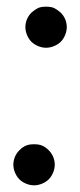

<svg xmlns="http://www.w3.org/2000/svg" viewBox="-20 -774 240 575"><path d="M100 -486ZM61 -717Q66 -728 74 -736Q84 -745 94 -750Q103 -754 118 -754Q133 -754 142 -750Q152 -745 162 -736Q170 -728 175 -717Q180 -705 180 -693Q180 -681 175 -669Q170 -657 162 -649Q154 -641 142 -636Q130 -631 118 -631Q106 -631 94 -636Q82 -641 74 -649Q66 -657 61 -669Q56 -681 56 -693Q56 -705 61 -717ZM25 -305Q30 -316 38 -324Q48 -334 58 -338Q67 -342 82 -342Q97 -342 106 -338Q116 -334 126 -324Q134 -316 139 -305Q144 -293 144 -281Q144 -269 139 -257Q134 -245 126 -237Q118 -229 106 -224Q94 -219 82 -219Q70 -219 58 -224Q46 -229 38 -237Q30 -245 25 -257Q20 -269 20 -281Q20 -293 25 -305Z"/></svg>

Font: DSEG7 Classic Mini
Style: Light Italic
Weight: 300
Italic angle: -5°
Designer: Keshikan(Twitter:@keshinomi_88pro)
Version: Version 0.46